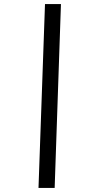

<svg xmlns="http://www.w3.org/2000/svg" viewBox="-20 -822 464 952"><path d="M251 109.9H170.9L203.1 -801.8H282.2Z"/></svg>

Font: Literata Book SemiBold
Style: Italic
Weight: 600
Italic angle: -3°
Designer: Latin by Veronika Burian and Jose Scaglione. Greek by Irene Vlachou. Cyrillic by Vera Evstafieva
Foundry: TypeTogether
Version: Version 1.003;PS 001.003;hotconv 1.0.88;makeotf.lib2.5.64775